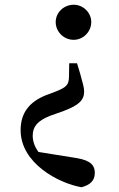

<svg xmlns="http://www.w3.org/2000/svg" viewBox="-20 -569 500 810"><path d="M291 -401C331 -401 365 -435 365 -476C365 -516 331 -549 291 -549C249 -549 215 -516 215 -476C215 -435 249 -401 291 -401ZM142 72C127 51 118 28 118 4C118 -36 139 -59 190 -80L249 -101C312 -125 335 -146 335 -183C335 -199 329 -219 318 -259L305 -302H272L271 -244C270 -211 261 -201 213 -182L173 -167C104 -139 67 -93 67 -20C67 120 227 204 324 221C360 211 380 194 380 160C380 130 364 108 304 98Z"/></svg>

Font: Source Han Serif CN SemiBold
Style: Regular
Weight: 600
Designer: Ryoko NISHIZUKA 西塚涼子 (kana & ideographs); Frank Grießhammer (Latin, Greek & Cyrillic); Wenlong ZHANG 张文龙 (bopomofo); San
Foundry: Adobe Systems Incorporated
Version: Version 1.000;PS 1;hotconv 16.6.53;makeotf.lib2.5.65590